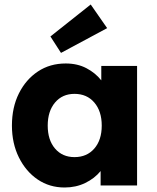

<svg xmlns="http://www.w3.org/2000/svg" viewBox="-20 -824 699 853"><path d="M267 9Q200 9 147.5 -26.5Q95 -62 64 -124.5Q33 -187 33 -266Q33 -347 64 -409Q95 -471 148.5 -506.5Q202 -542 272 -542Q324 -542 364 -521Q404 -500 430 -467V-531H589V0H427V-64Q400 -31 358.5 -11Q317 9 267 9ZM311 -126Q366 -126 399 -164Q432 -202 432 -266Q432 -330 399 -368.5Q366 -407 311 -407Q257 -407 224.5 -368.5Q192 -330 192 -266Q192 -202 224.5 -164Q257 -126 311 -126ZM251 -589 204 -662 383 -804 456 -699Z"/></svg>

Font: Lexend
Style: Bold
Weight: 700
Designer: Bonnie Shaver-Troup, Thomas Jockin
Foundry: Lexend
Version: Version 1.007; ttfautohint (v1.8.3)